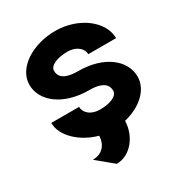

<svg xmlns="http://www.w3.org/2000/svg" viewBox="-153 -586 754 818"><g transform="rotate(-30 224.5 -177.0)"><path d="M239.3 -291C166 -291 150.4 -317.4 150.4 -343.8C150.4 -368.2 189.5 -385.7 239.3 -385.7C289.1 -385.7 312.5 -356.4 312.5 -332H449.2C449.2 -414.1 355.5 -488.3 239.3 -488.3C126.5 -488.3 29.8 -425.8 29.8 -343.8C29.8 -263.7 111.8 -197.3 239.3 -197.3C312.5 -197.3 326.7 -168.9 326.7 -144.5C326.7 -118.2 288.6 -102.5 239.7 -102.5C189.9 -102.5 166 -130.9 166 -157.2H29.3C29.3 -91.8 97.2 -29.8 179.2 -7.8C177.7 32.2 154.3 67.4 104.5 67.4L184.1 133.3C249 133.8 304.2 69.8 306.2 -7.8C387.2 -26.9 446.8 -80.1 446.8 -144.5C446.8 -224.6 366.7 -291 239.3 -291Z"/></g></svg>

Font: Saman Dere
Style: Regular
Weight: 400
Designer: Tuna Ça_lar Gümü_
Foundry: Tuna Ça_lar Gümü_
Version: Version 1.001;hotconv 1.0.109;makeotfexe 2.5.65596